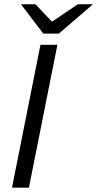

<svg xmlns="http://www.w3.org/2000/svg" viewBox="-20 -862 447 882"><path d="M35.1 0 165.9 -656.3H243.7L112.9 0ZM178.8 -707.6 76.3 -842.3H143.1L217.3 -764.1H221.3L337.5 -842.3H406.8L250.5 -707.6Z"/></svg>

Font: Source Sans 3 VF
Style: Italic
Weight: 200
Italic angle: -11°
Designer: Paul D. Hunt
Foundry: Adobe Systems Incorporated
Version: Version 3.042;hotconv 1.0.118;makeotfexe 2.5.65603